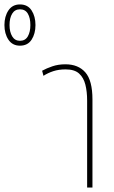

<svg xmlns="http://www.w3.org/2000/svg" viewBox="-173 -846 513 866"><path d="M-83 -640Q-117 -640 -135 -667Q-153 -694 -153 -733Q-153 -772 -135 -799Q-117 -826 -83 -826Q-48 -826 -30.5 -799Q-13 -772 -13 -733Q-13 -694 -30.5 -667Q-48 -640 -83 -640ZM-83 -662Q-59 -662 -47.5 -682Q-36 -702 -36 -733Q-36 -765 -47.5 -784.5Q-59 -804 -83 -804Q-106 -804 -118 -784.5Q-130 -765 -130 -733Q-130 -702 -118 -682Q-106 -662 -83 -662ZM23 -504 17 -527Q37 -538 63.5 -547Q90 -556 122 -556Q180 -556 212 -519.5Q244 -483 244 -397V0H220V-392Q220 -433 212 -464.5Q204 -496 183.5 -514.5Q163 -533 123 -533Q92 -533 67.5 -525Q43 -517 23 -504Z"/></svg>

Font: Noto Sans Thai Looped ExtraCondensed Thin
Style: Regular
Weight: 100
Width: 2
Designer: Sasikarn Vongin, Ben Mitchell
Foundry: The Fontpad Ltd
Version: Version 1.001; ttfautohint (v1.8.4.7-5d5b)